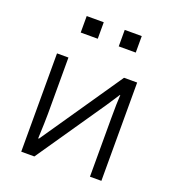

<svg xmlns="http://www.w3.org/2000/svg" viewBox="-134 -837 851 941"><g transform="rotate(20 292.0 -367.0)"><path d="M157.2 -648.4V-734.4H246.1V-648.4ZM355.5 -648.4V-734.4H444.3V-648.4ZM83 0V-512.7H142.6V-218.8Q142.6 -179.7 138.7 -89.8H142.6L194.3 -165L432.6 -512.7H501V0H441.4V-303.7Q441.4 -387.7 444.3 -426.8H442.4L397.5 -358.4L151.4 0Z"/></g></svg>

Font: Gothic A1 Light
Style: Regular
Weight: 300
Version: Version 2.50